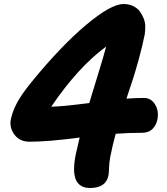

<svg xmlns="http://www.w3.org/2000/svg" viewBox="-20 -860 840 966"><path d="M433.1 85.9Q380.9 85.9 362.3 45.4Q343.8 4.9 360.8 -82Q363.3 -93.3 380.9 -168Q223.6 -147 128.9 -147Q79.6 -147 53.2 -181.9Q26.9 -216.8 34.2 -257.8Q42 -297.9 65.2 -341.8Q88.4 -385.7 138.2 -446.8Q285.6 -627.4 411.9 -733.6Q538.1 -839.8 601.1 -839.8Q627.9 -839.8 649.2 -829.8Q670.4 -819.8 682.6 -803.7Q694.8 -787.6 702.9 -767.1Q710.9 -746.6 710.9 -725.8Q710.9 -705.1 708 -686Q696.8 -629.9 679.2 -565.9Q661.6 -502 651.9 -471.9Q642.1 -441.9 616.2 -363.8Q665 -367.2 704.1 -367.2Q740.2 -367.2 760.3 -334.2Q780.3 -301.3 772 -258.8Q765.6 -228.5 746.3 -210.2Q727.1 -191.9 694.8 -191.9Q630.4 -191.9 562 -187Q545.4 -125 535.2 -73.2Q529.8 -46.4 528.8 -17.1Q527.8 12.2 525.9 22Q513.2 85.9 433.1 85.9ZM514.2 -626Q372.6 -522 237.8 -323.2Q296.9 -324.2 429.2 -341.8Q440.9 -381.8 471.7 -481.2Q502.4 -580.6 514.2 -626Z"/></svg>

Font: Shantell Sans Irregular
Style: Italic
Weight: 800
Italic angle: -11.31°
Designer: Stephen Nixon, Anya Danilova, Shantell Martin
Foundry: Arrow Type
Version: Version 1.006;[9816181b4]